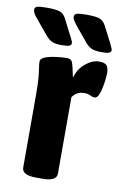

<svg xmlns="http://www.w3.org/2000/svg" viewBox="-100 -767 521 817"><g transform="rotate(10 160.5 -358.0)"><path d="M115 2Q83 2 68.5 -6.5Q54 -15 54 -31V-349Q54 -393 51.5 -419.5Q49 -446 46.5 -461Q44 -476 44 -487Q44 -498 58 -505Q72 -512 92 -515.5Q112 -519 130 -520.5Q148 -522 156 -522Q175 -522 180.5 -507.5Q186 -493 196 -444Q206 -482 235.5 -506.5Q265 -531 294 -531Q320 -531 328 -520Q336 -509 336 -487Q336 -479 334 -461Q332 -443 328 -423.5Q324 -404 317.5 -390.5Q311 -377 301 -377Q292 -377 281.5 -382.5Q271 -388 255 -388Q222 -388 204 -361V-31Q204 -15 189.5 -6.5Q175 2 143 2ZM297 -572Q269 -572 254.5 -578Q240 -584 225 -602L173 -665Q165 -675 159.5 -684Q154 -693 154 -701Q154 -711 165.5 -714.5Q177 -718 206 -718Q249 -718 264.5 -711.5Q280 -705 290 -687L327 -615Q332 -603 335 -597.5Q338 -592 338 -587Q338 -580 330 -576Q322 -572 297 -572ZM125 -572Q98 -572 83.5 -578Q69 -584 54 -602L2 -665Q-7 -675 -12 -684Q-17 -693 -17 -701Q-17 -711 -6 -714.5Q5 -718 35 -718Q77 -718 93 -711.5Q109 -705 118 -687L155 -615Q161 -603 163.5 -597.5Q166 -592 166 -587Q166 -580 158.5 -576Q151 -572 125 -572Z"/></g></svg>

Font: Asap Semi Condensed
Style: Bold
Weight: 700
Width: 4
Designer: Pablo Cosgaya
Foundry: Omnibus-Type
Version: Version 3.001; ttfautohint (v1.8.4.7-5d5b)